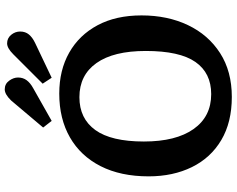

<svg xmlns="http://www.w3.org/2000/svg" viewBox="-114 -870 998 810"><g transform="rotate(-90 385.0 -465.0)"><path d="M381 14Q274 14 199 -30.5Q124 -75 85 -154.5Q46 -234 46 -337Q46 -455 89 -539.5Q132 -624 210.5 -669Q289 -714 395 -714Q494 -714 568 -672Q642 -630 683.5 -552.5Q725 -475 725 -367Q725 -257 684 -171Q643 -85 566 -35.5Q489 14 381 14ZM393 -73Q482 -73 528.5 -139.5Q575 -206 575 -349Q575 -485 524 -557Q473 -629 380 -629Q290 -629 241.5 -562Q193 -495 193 -357Q193 -222 245.5 -147.5Q298 -73 393 -73ZM280 -746 252 -782 366 -917Q392 -944 413 -944Q436 -944 449.5 -925.5Q463 -907 463 -888Q463 -867 451.5 -851.5Q440 -836 418 -824ZM462 -746 437 -784 561 -908Q587 -934 607 -934Q629 -934 643 -917Q657 -900 657 -879Q657 -857 644.5 -842Q632 -827 609 -816Z"/></g></svg>

Font: Literata SemiBold
Style: Regular
Weight: 600
Designer: Latin by Veronika Burian and Jose Scaglione. Greek by Irene Vlachou. Cyrillic by Vera Evstafieva.
Foundry: TypeTogether
Version: Version 3.103; ttfautohint (v1.8.4.7-5d5b);gftools[0.9.29]